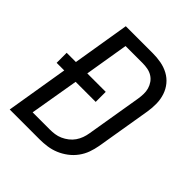

<svg xmlns="http://www.w3.org/2000/svg" viewBox="-200 -868 1001 1001"><g transform="rotate(45 300.0 -367.5)"><path d="M32 0 89 -345H33V-419H101L153 -735H351Q383 -735 413 -729.5Q443 -724 469 -710Q495 -696 513.5 -673.5Q532 -651 541.5 -622.5Q551 -594 551.5 -563Q552 -532 547 -501L496 -195Q491 -167 481.5 -140.5Q472 -114 454.5 -90Q437 -66 413 -48Q389 -30 362.5 -19Q336 -8 308 -4Q280 0 253 0ZM253 -74Q271 -74 289.5 -76.5Q308 -79 326 -87Q344 -95 360 -107.5Q376 -120 387 -136Q398 -152 404.5 -170Q411 -188 414 -207L465 -513Q468 -532 468.5 -551Q469 -570 464 -587.5Q459 -605 448.5 -620Q438 -635 422.5 -644.5Q407 -654 388.5 -657.5Q370 -661 351 -661H225L185 -419H321V-345H173L127 -74Z"/></g></svg>

Font: Iosevka Curly Extended Oblique
Style: Regular
Weight: 400
Width: 7
Italic angle: -9°
Monospace: yes
Designer: Belleve Invis
Foundry: Belleve Invis
Version: Version 11.1.0; ttfautohint (v1.8.3)